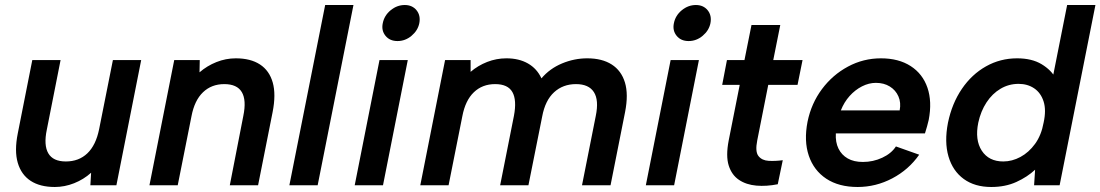

<svg xmlns="http://www.w3.org/2000/svg" viewBox="-20 -740 4396 767"><path d="M445 0H341L344 -50Q314 -23 276 -8Q238 7 199 7Q140 7 102.5 -17.5Q65 -42 51 -89.5Q37 -137 51 -207L109 -500H222L167 -222Q154 -160 173 -127.5Q192 -95 243 -95Q295 -95 329 -127.5Q363 -160 376 -224L431 -500H544Z M676 -500H778L777 -451Q807 -477 844.5 -492Q882 -507 922 -507Q981 -507 1018.5 -482.5Q1056 -458 1069.5 -410.5Q1083 -363 1069 -292L1011 0H898L952 -277Q965 -340 946 -372Q927 -404 876 -404Q825 -404 791 -371.5Q757 -339 745 -276L690 0H577Z M1279 -720H1392L1249 0H1136Z M1496 -500H1609L1510 0H1397ZM1568 -576Q1537 -576 1520 -597Q1503 -618 1509 -647Q1515 -678 1540.5 -699Q1566 -720 1597 -720Q1627 -720 1644 -699Q1661 -678 1655 -647Q1649 -618 1624 -597Q1599 -576 1568 -576Z M1758 -500H1860V-453Q1889 -478 1926 -492.5Q1963 -507 2003 -507Q2053 -507 2089 -486.5Q2125 -466 2143 -427Q2176 -466 2225 -486.5Q2274 -507 2326 -507Q2385 -507 2423.5 -482.5Q2462 -458 2476.5 -410.5Q2491 -363 2477 -292L2419 0H2305L2360 -277Q2373 -340 2352.5 -372Q2332 -404 2281 -404Q2229 -404 2193.5 -371.5Q2158 -339 2146 -275L2091 0H1978L2033 -277Q2045 -340 2027 -372Q2009 -404 1958 -404Q1907 -404 1873 -371.5Q1839 -339 1827 -276L1772 0H1659Z M2659 -500H2772L2673 0H2560ZM2731 -576Q2700 -576 2683 -597Q2666 -618 2672 -647Q2678 -678 2703.5 -699Q2729 -720 2760 -720Q2790 -720 2807 -699Q2824 -678 2818 -647Q2812 -618 2787 -597Q2762 -576 2731 -576Z M2954 -500 2982 -640H3097L3069 -500H3186L3166 -401H3049L3005 -179Q2996 -134 3010 -116.5Q3024 -99 3050.5 -97.5Q3077 -96 3107 -100L3087 -4Q3042 5 3001.5 1.5Q2961 -2 2932 -21.5Q2903 -41 2891 -79Q2879 -117 2891 -179L2935 -401H2865L2884 -500Z M3406 7Q3331 7 3281 -26Q3231 -59 3211 -118Q3191 -177 3206 -254Q3221 -327 3263.5 -384Q3306 -441 3367.5 -474Q3429 -507 3499 -507Q3570 -507 3618 -476Q3666 -445 3685 -389.5Q3704 -334 3690 -261Q3687 -249 3683.5 -235.5Q3680 -222 3675 -207H3319Q3317 -172 3329.5 -146.5Q3342 -121 3366.5 -107Q3391 -93 3427 -93Q3468 -93 3504.5 -110Q3541 -127 3559 -155L3652 -122Q3610 -62 3544.5 -27.5Q3479 7 3406 7ZM3574 -299Q3580 -330 3569 -355Q3558 -380 3534.5 -394.5Q3511 -409 3479 -409Q3451 -409 3423.5 -395Q3396 -381 3374 -356.5Q3352 -332 3339 -299Z M4198 -426 4184 -423 4243 -720H4356L4213 0H4111L4115 -62Q4084 -33 4040 -13Q3996 7 3940 7Q3874 7 3830 -25Q3786 -57 3769 -115Q3752 -173 3767 -250Q3783 -327 3822.5 -385Q3862 -443 3919 -475Q3976 -507 4043 -507Q4102 -507 4141 -483.5Q4180 -460 4198 -426ZM3888 -250Q3874 -181 3902 -138Q3930 -95 3988 -95Q4023 -95 4056.5 -113Q4090 -131 4115 -165.5Q4140 -200 4149 -250Q4160 -300 4149 -334.5Q4138 -369 4111.5 -387Q4085 -405 4049 -405Q4010 -405 3977 -385.5Q3944 -366 3921 -331Q3898 -296 3888 -250Z"/></svg>

Font: Albert Sans SemiBold
Style: Italic
Weight: 600
Italic angle: -11.25°
Designer: Andreas Rasmussen
Foundry: a.Foundry
Version: Version 1.025